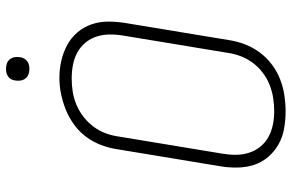

<svg xmlns="http://www.w3.org/2000/svg" viewBox="-186 -778 972 640"><g transform="rotate(-90 300.0 -458.0)"><path d="M249 8Q220 8 191.5 3Q163 -2 139 -15.5Q115 -29 97 -50Q79 -71 70.5 -97Q62 -123 61.5 -152.5Q61 -182 66 -211L123 -556Q127 -582 137 -608Q147 -634 164 -657Q181 -680 204.5 -697Q228 -714 254 -724.5Q280 -735 306.5 -740.5Q333 -746 361 -746Q390 -746 418 -739.5Q446 -733 470 -720Q494 -707 512 -686Q530 -665 539 -638.5Q548 -612 548 -583Q548 -554 543 -524L486 -179Q482 -153 472 -127Q462 -101 445 -78Q428 -55 404.5 -37.5Q381 -20 355 -10Q329 0 302 4Q275 8 249 8ZM249 -30Q272 -30 294 -33.5Q316 -37 337.5 -45.5Q359 -54 378 -68.5Q397 -83 411 -102Q425 -121 433 -142.5Q441 -164 444 -186L501 -531Q505 -554 505 -577Q505 -600 498.5 -621Q492 -642 478 -659Q464 -676 444.5 -686.5Q425 -697 403 -701Q381 -705 358 -705Q335 -705 313.5 -701.5Q292 -698 270.5 -689Q249 -680 230.5 -665.5Q212 -651 198 -632.5Q184 -614 176 -592.5Q168 -571 165 -549L108 -204Q104 -181 104 -158.5Q104 -136 110.5 -115Q117 -94 130.5 -77Q144 -60 163 -49.5Q182 -39 204 -34.5Q226 -30 249 -30ZM390 -846Q381 -846 372.5 -849Q364 -852 358.5 -859Q353 -866 351.5 -875.5Q350 -885 352 -895Q353 -901 356 -907Q359 -913 365 -917Q371 -921 377.5 -922.5Q384 -924 390 -924Q400 -924 408.5 -921Q417 -918 422.5 -911Q428 -904 429.5 -894.5Q431 -885 429 -875Q428 -869 424.5 -863Q421 -857 415.5 -853Q410 -849 403.5 -847.5Q397 -846 390 -846Z"/></g></svg>

Font: Iosevka Curly XLtEx
Style: Italic
Weight: 200
Width: 7
Italic angle: -9°
Monospace: yes
Designer: Belleve Invis
Foundry: Belleve Invis
Version: Version 11.1.0; ttfautohint (v1.8.3)